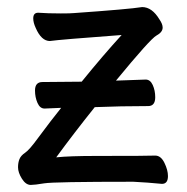

<svg xmlns="http://www.w3.org/2000/svg" viewBox="-20 -507 530 543"><path d="M67 16Q53 16 42 -1.5Q31 -19 31 -34Q31 -47 35 -57Q39 -67 51 -75Q63 -83 87 -116Q124 -166 153 -202L106 -200Q93 -200 86 -216Q79 -232 79 -251Q79 -275 100 -275L211 -276Q271 -350 324 -408Q149 -395 121 -391Q97 -391 81 -428Q74 -443 74 -455Q74 -471 88 -471Q115 -469 152 -469Q180 -469 189 -470Q345 -481 382 -487Q410 -487 431 -452Q440 -439 440 -429Q440 -416 422.5 -406.5Q405 -397 308 -279L392 -282Q405 -282 412 -266.5Q419 -251 419 -232Q419 -207 399 -207Q322 -207 248 -204Q188 -129 139 -62Q176 -66 253 -66Q403 -66 419 -67Q435 -67 445 -46.5Q455 -26 455 -9Q455 13 438 13Q397 9 357 7Q132 7 105 11.5Q78 16 67 16Z"/></svg>

Font: LXGW WenKai Medium
Style: Regular
Weight: 500
Designer: LXGW / Fontworks Inc.
Foundry: LXGW / Fontworks Inc.
Version: Version 1.501; October 10, 2024